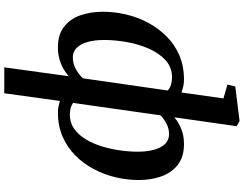

<svg xmlns="http://www.w3.org/2000/svg" viewBox="-138 -718 1111 874"><g transform="rotate(90 417.0 -281.5)"><path d="M287 254 327.5 -39Q313.5 -26.5 293.8 -15.2Q274 -4 249.2 3Q224.5 10 196 10Q139 10 103 -17.5Q67 -45 50.5 -91.5Q34 -138 34 -195.5Q34 -248 46.5 -301Q59 -354 84.2 -401Q109.5 -448 146.5 -485Q183.5 -522 232.5 -543Q281.5 -564 342.5 -564Q358.5 -564 373.5 -560.8Q388.5 -557.5 401.5 -552.5L428.5 -743.5L365.5 -762L374 -797.5L531.5 -817L555 -804L514.5 -520Q535.5 -538 566 -551Q596.5 -564 636 -564Q693.5 -564 729.5 -536.8Q765.5 -509.5 782.8 -462.8Q800 -416 800 -358Q800 -305.5 787.5 -252.8Q775 -200 750 -153Q725 -106 688 -69.2Q651 -32.5 602 -11.2Q553 10 492.5 10Q479 10 465.5 7.2Q452 4.5 440 1L405 254ZM337 -104 392.5 -490Q380.5 -501 365.2 -505.2Q350 -509.5 332 -509.5Q287 -509.5 254.8 -480.2Q222.5 -451 202 -404.2Q181.5 -357.5 172 -303.8Q162.5 -250 162.5 -201Q162.5 -156.5 171.8 -124.5Q181 -92.5 198.8 -75.2Q216.5 -58 241 -58Q272 -58 297 -72.8Q322 -87.5 337 -104ZM505.5 -457 449 -59Q460.5 -51 473.8 -47.8Q487 -44.5 502.5 -44.5Q539 -44.5 566.5 -64Q594 -83.5 614 -116Q634 -148.5 646.5 -189Q659 -229.5 665 -272Q671 -314.5 671 -353Q671 -419.5 650.2 -457.8Q629.5 -496 591.5 -496Q565 -496 542.8 -484Q520.5 -472 505.5 -457Z"/></g></svg>

Font: Merriweather 28pt SemiBold
Style: Italic
Weight: 600
Italic angle: -7.8°
Version: Version 2.101